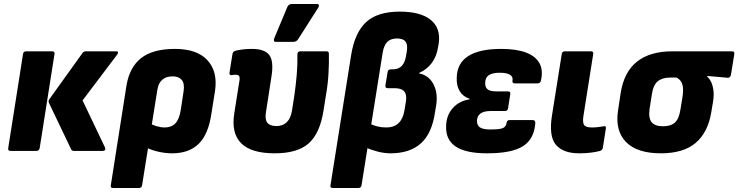

<svg xmlns="http://www.w3.org/2000/svg" viewBox="-20 -753 3684 958"><path d="M350 0Q338 0 335 -8L224 -240Q220 -249 227 -259L392 -489Q398 -497 409 -497H559Q568 -497 569 -492.5Q570 -488 565 -481L392 -252L504 -17Q507 -10 504 -5Q501 0 494 0ZM32 0Q19 0 21 -14L95 -484Q97 -497 111 -497H240Q254 -497 252 -484L178 -14Q175 0 161 0Z M544 185Q530 185 533 171L611 -326Q626 -417 684 -463Q742 -509 853 -509Q963 -509 1015 -452.5Q1067 -396 1053 -300L1035 -187Q1020 -83 971.5 -35.5Q923 12 839 12Q802 12 764 2.5Q726 -7 702 -21L719 -142Q736 -131 759 -124Q782 -117 801 -117Q836 -117 855.5 -138Q875 -159 882 -205L896 -297Q902 -336 887 -354Q872 -372 841 -372Q809 -372 789.5 -355Q770 -338 765 -304L689 171Q687 185 673 185Z M1351 12Q1233 12 1183 -38.5Q1133 -89 1149 -188L1173 -340Q1178 -364 1174 -372Q1170 -380 1157 -380Q1150 -380 1145 -379.5Q1140 -379 1135 -378Q1124 -377 1125 -390L1140 -484Q1142 -492 1145.5 -495Q1149 -498 1160 -501Q1177 -505 1197 -507Q1217 -509 1236 -509Q1301 -509 1324 -478Q1347 -447 1334 -368L1307 -193Q1301 -157 1314 -140.5Q1327 -124 1360 -124Q1391 -124 1411 -143.5Q1431 -163 1437 -202L1448 -272Q1456 -326 1460.5 -379Q1465 -432 1464 -482Q1464 -497 1479 -497H1609Q1621 -497 1621 -485Q1622 -438 1619 -385.5Q1616 -333 1607 -282L1594 -200Q1576 -87 1520 -37.5Q1464 12 1351 12ZM1356 -544Q1348 -544 1347 -549.5Q1346 -555 1348 -561L1414 -719Q1418 -727 1423.5 -730Q1429 -733 1436 -733H1562Q1569 -733 1571 -727.5Q1573 -722 1568 -715L1468 -558Q1459 -544 1443 -544Z M1640 185Q1626 185 1629 171L1732 -478Q1750 -590 1806.5 -642.5Q1863 -695 1975 -695Q2079 -695 2129.5 -653.5Q2180 -612 2169 -536L2166 -519Q2159 -472 2134.5 -439Q2110 -406 2071 -389V-387Q2119 -377 2142 -334.5Q2165 -292 2157 -232L2151 -196Q2136 -88 2080.5 -38Q2025 12 1928 12Q1897 12 1863 3Q1829 -6 1797 -20L1820 -139Q1840 -128 1861.5 -122.5Q1883 -117 1907 -117Q1946 -117 1968.5 -138.5Q1991 -160 1998 -202L2005 -245Q2009 -269 2004 -284Q1999 -299 1985 -306Q1971 -313 1947 -313H1915Q1901 -313 1903 -327L1914 -393Q1916 -407 1930 -407H1937Q1958 -407 1972 -414.5Q1986 -422 1994.5 -438Q2003 -454 2007 -480L2010 -498Q2015 -531 2003 -546Q1991 -561 1961 -561Q1929 -561 1912 -543.5Q1895 -526 1889 -488L1784 171Q1782 185 1768 185Z M2410 12Q2304 12 2253.5 -22Q2203 -56 2206 -124Q2207 -177 2238.5 -213Q2270 -249 2322 -257L2323 -260Q2290 -271 2273.5 -298.5Q2257 -326 2259 -365Q2260 -437 2316 -473Q2372 -509 2481 -509Q2556 -509 2604 -491Q2652 -473 2671.5 -438Q2691 -403 2679 -351Q2676 -337 2663 -337H2548Q2535 -337 2537 -350Q2541 -370 2524.5 -380Q2508 -390 2473 -390Q2437 -390 2419 -378Q2401 -366 2401 -339Q2400 -318 2412.5 -307.5Q2425 -297 2456 -297H2514Q2529 -297 2526 -283L2515 -213Q2513 -199 2499 -199H2427Q2395 -199 2378 -187Q2361 -175 2360 -152Q2359 -128 2374.5 -117.5Q2390 -107 2427 -107Q2474 -107 2489.5 -114Q2505 -121 2508 -141Q2510 -154 2523 -154H2637Q2651 -154 2651 -140Q2646 -60 2590 -24Q2534 12 2410 12Z M2870 12Q2789 12 2753 -31.5Q2717 -75 2735 -182L2783 -484Q2785 -497 2799 -497H2929Q2942 -497 2940 -484L2891 -174Q2886 -140 2895 -128.5Q2904 -117 2934 -117Q2949 -117 2965 -119Q2981 -121 2993 -123Q3005 -126 3003 -112L2988 -16Q2986 -4 2974 0Q2956 5 2929.5 8.5Q2903 12 2870 12Z M3278 12Q3158 12 3103 -45Q3048 -102 3064 -203L3077 -290Q3094 -395 3159 -446Q3224 -497 3335 -497H3632Q3646 -497 3644 -484L3627 -379Q3623 -364 3611 -365L3509 -374V-370Q3520 -361 3528 -344.5Q3536 -328 3539.5 -303.5Q3543 -279 3538 -247L3529 -193Q3512 -91 3450.5 -39.5Q3389 12 3278 12ZM3289 -123Q3327 -123 3347.5 -141.5Q3368 -160 3375 -206L3385 -267Q3390 -298 3387.5 -317.5Q3385 -337 3376.5 -348.5Q3368 -360 3355 -366H3324Q3285 -366 3262 -347.5Q3239 -329 3232 -279L3221 -209Q3215 -163 3231.5 -143Q3248 -123 3289 -123Z"/></svg>

Font: Sofia Sans Black
Style: Italic
Weight: 900
Italic angle: -9°
Version: Version 4.100-B